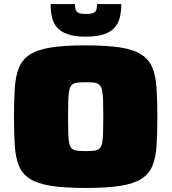

<svg xmlns="http://www.w3.org/2000/svg" viewBox="-20 -920 847 948"><path d="M403 8Q298 8 231.5 -2.5Q165 -13 127.5 -37Q90 -61 73.5 -101Q57 -141 53 -201Q49 -261 49 -343Q49 -425 53 -485Q57 -545 73.5 -585.5Q90 -626 127.5 -650.5Q165 -675 231.5 -685.5Q298 -696 403 -696Q508 -696 574.5 -685.5Q641 -675 678.5 -650.5Q716 -626 732.5 -585.5Q749 -545 753 -485Q757 -425 757 -343Q757 -261 753 -201Q749 -141 732.5 -101Q716 -61 678.5 -37Q641 -13 574.5 -2.5Q508 8 403 8ZM403 -174Q429 -174 445 -176Q461 -178 470.5 -186Q480 -194 484 -212Q488 -230 489 -262Q490 -294 490 -343Q490 -393 489 -424.5Q488 -456 484 -474.5Q480 -493 470.5 -501.5Q461 -510 445 -512Q429 -514 403 -514Q378 -514 361.5 -512Q345 -510 335.5 -501.5Q326 -493 322 -474.5Q318 -456 317 -424.5Q316 -393 316 -343Q316 -294 317 -262Q318 -230 322 -212Q326 -194 335.5 -186Q345 -178 361.5 -176Q378 -174 403 -174ZM404 -739Q349 -739 314.5 -751Q280 -763 261.5 -784.5Q243 -806 236.5 -835.5Q230 -865 230 -900H350Q350 -887 352.5 -875.5Q355 -864 366 -857.5Q377 -851 404 -851Q432 -851 443.5 -857.5Q455 -864 457 -875.5Q459 -887 459 -900H579Q579 -865 572 -835.5Q565 -806 546.5 -784.5Q528 -763 493.5 -751Q459 -739 404 -739Z"/></svg>

Font: Saira Expanded Black
Style: Regular
Weight: 900
Width: 7
Designer: Hector Gatti with collaboration of the Omnibus-Type team
Foundry: Omnibus-Type
Version: Version 1.101